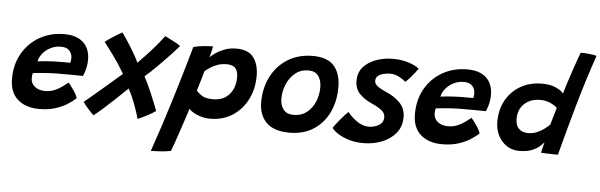

<svg xmlns="http://www.w3.org/2000/svg" viewBox="-55 -914 4164 1333"><g transform="rotate(5 2027.0 -247.0)"><path d="M485 -97.5Q462.5 -76 427.2 -53.5Q392 -31 343.2 -15.5Q294.5 0 231 0Q137 0 81.2 -49.2Q25.5 -98.5 25.5 -192Q25.5 -294.5 70.2 -371.2Q115 -448 191 -490.5Q267 -533 361 -533Q447.5 -533 493.8 -489.8Q540 -446.5 540 -370Q540 -310.5 514.5 -255Q508.5 -255 485 -255.5Q461.5 -256 431.2 -256Q401 -256 372.5 -256Q344 -256 328.5 -256Q284 -255 236.8 -251.2Q189.5 -247.5 166 -244Q161.5 -230 161.5 -209Q161.5 -172.5 189.5 -150.2Q217.5 -128 261 -128Q298 -128 327.8 -140.8Q357.5 -153.5 380.2 -170.5Q403 -187.5 419.5 -200.5Q423 -197 437 -178.8Q451 -160.5 465.5 -137.8Q480 -115 485 -97.5ZM191 -328.5Q210 -331.5 249 -334.5Q288 -337.5 336.5 -338.5Q364.5 -338.5 389.2 -338.5Q414 -338.5 419.5 -338.5Q421.5 -346 422.5 -355.2Q423.5 -364.5 423.5 -373.5Q423 -401.5 404.2 -422.8Q385.5 -444 344 -444Q308 -444 275.8 -428.5Q243.5 -413 221 -386.8Q198.5 -360.5 191 -328.5Z M610.5 11Q601 2 586 -14Q571 -30 556.8 -47.2Q542.5 -64.5 536 -77Q548 -86.5 578.2 -112Q608.5 -137.5 647 -170.2Q685.5 -203 723.8 -236Q762 -269 790 -293.5Q747.5 -365.5 707.5 -419.5Q667.5 -473.5 644 -504Q649 -508.5 663.5 -518.8Q678 -529 696.8 -541.2Q715.5 -553.5 733 -564Q750.5 -574.5 761.5 -579.5Q771.5 -566 789 -540Q806.5 -514 825.5 -483.5Q844.5 -453 860 -425Q875.5 -397 882.5 -379Q928.5 -425 974 -475.5Q1019.5 -526 1060 -580Q1084.5 -568 1117.8 -551Q1151 -534 1168 -521Q1144 -492 1105 -450.5Q1066 -409 1022.5 -365.8Q979 -322.5 940.5 -289.5Q966 -242.5 992.8 -179.2Q1019.5 -116 1042 -57Q1018 -39.5 982 -21Q946 -2.5 918.5 9.5Q909.5 -22.5 896.5 -60Q883.5 -97.5 868.5 -133.2Q853.5 -169 838 -195.5Q794 -152.5 750.5 -111.8Q707 -71 670.2 -38.5Q633.5 -6 610.5 11Z M1029 222.5Q1057 143 1085.8 54.8Q1114.5 -33.5 1141.8 -121Q1169 -208.5 1192.2 -287Q1215.5 -365.5 1233 -426.5Q1250.5 -487.5 1260 -521.5Q1289.5 -530 1326.2 -534Q1363 -538 1396.5 -538Q1394 -522.5 1388.8 -500.5Q1383.5 -478.5 1378 -460.5Q1391 -473.5 1416.5 -491.5Q1442 -509.5 1478.2 -523.2Q1514.5 -537 1560.5 -537Q1643 -537 1679.5 -488.5Q1716 -440 1716 -359.5Q1716 -270 1679.2 -196.8Q1642.5 -123.5 1575.8 -79.8Q1509 -36 1418.5 -36Q1385 -36 1353.8 -45.5Q1322.5 -55 1300.2 -68.5Q1278 -82 1271.5 -93.5Q1268 -81.5 1258.8 -52.8Q1249.5 -24 1237 13.2Q1224.5 50.5 1211.5 89.2Q1198.5 128 1187 160.2Q1175.5 192.5 1168.5 210.5Q1131 217.5 1090.2 220Q1049.5 222.5 1029 222.5ZM1426.5 -172.5Q1501 -172.5 1541.2 -219.2Q1581.5 -266 1581.5 -339Q1581.5 -379.5 1563.8 -401.2Q1546 -423 1500.5 -423Q1466 -423 1436.5 -412Q1407 -401 1385.2 -386.2Q1363.5 -371.5 1351.5 -360.5Q1349.5 -353 1344 -333.8Q1338.5 -314.5 1331.8 -291.2Q1325 -268 1319 -248.8Q1313 -229.5 1311 -223Q1321 -209.5 1347.5 -191Q1374 -172.5 1426.5 -172.5Z M1976 12.5Q1868.5 12.5 1815.8 -39.5Q1763 -91.5 1763 -181Q1763 -282 1804.2 -361.5Q1845.5 -441 1919.8 -486.8Q1994 -532.5 2093.5 -532.5Q2196 -532.5 2242 -478.5Q2288 -424.5 2288 -332Q2288 -232.5 2250.5 -154.8Q2213 -77 2143.2 -32.2Q2073.5 12.5 1976 12.5ZM1994 -113Q2047.5 -113 2085.2 -142.2Q2123 -171.5 2143 -218.8Q2163 -266 2163 -320Q2163 -367 2141.2 -398.2Q2119.5 -429.5 2070.5 -429.5Q2018 -429.5 1979.8 -398.5Q1941.5 -367.5 1921 -319.2Q1900.5 -271 1900.5 -218Q1900.5 -172 1923.8 -142.5Q1947 -113 1994 -113Z M2494 40Q2437 40 2391.5 25.8Q2346 11.5 2315.2 -8.5Q2284.5 -28.5 2272.5 -47Q2277.5 -55.5 2290 -71.8Q2302.5 -88 2318 -106.8Q2333.5 -125.5 2348.5 -141.8Q2363.5 -158 2373.5 -166Q2399 -133 2438.5 -105Q2478 -77 2521 -77Q2559.5 -77 2591.5 -95.5Q2623.5 -114 2623.5 -152Q2623.5 -180.5 2597.2 -200.5Q2571 -220.5 2530 -238.5Q2476 -262.5 2442.8 -297Q2409.5 -331.5 2409.5 -387.5Q2409.5 -447 2444.8 -485.2Q2480 -523.5 2534.8 -542.2Q2589.5 -561 2648 -561Q2709 -561 2757.8 -545.2Q2806.5 -529.5 2831.5 -508Q2826 -499 2812.5 -481.5Q2799 -464 2781.8 -444.2Q2764.5 -424.5 2747 -408.5Q2730 -425.5 2700.8 -441Q2671.5 -456.5 2637.5 -456.5Q2616.5 -456.5 2593.5 -451.2Q2570.5 -446 2554.5 -433.2Q2538.5 -420.5 2538.5 -399Q2538.5 -377.5 2559.8 -361.2Q2581 -345 2621 -327.5Q2676 -305 2716.5 -265.2Q2757 -225.5 2757 -163.5Q2757 -98 2719.8 -52.5Q2682.5 -7 2622.5 16.5Q2562.5 40 2494 40Z M3293 -97.5Q3270.5 -76 3235.2 -53.5Q3200 -31 3151.2 -15.5Q3102.5 0 3039 0Q2945 0 2889.2 -49.2Q2833.5 -98.5 2833.5 -192Q2833.5 -294.5 2878.2 -371.2Q2923 -448 2999 -490.5Q3075 -533 3169 -533Q3255.5 -533 3301.8 -489.8Q3348 -446.5 3348 -370Q3348 -310.5 3322.5 -255Q3316.5 -255 3293 -255.5Q3269.5 -256 3239.2 -256Q3209 -256 3180.5 -256Q3152 -256 3136.5 -256Q3092 -255 3044.8 -251.2Q2997.5 -247.5 2974 -244Q2969.5 -230 2969.5 -209Q2969.5 -172.5 2997.5 -150.2Q3025.5 -128 3069 -128Q3106 -128 3135.8 -140.8Q3165.5 -153.5 3188.2 -170.5Q3211 -187.5 3227.5 -200.5Q3231 -197 3245 -178.8Q3259 -160.5 3273.5 -137.8Q3288 -115 3293 -97.5ZM2999 -328.5Q3018 -331.5 3057 -334.5Q3096 -337.5 3144.5 -338.5Q3172.5 -338.5 3197.2 -338.5Q3222 -338.5 3227.5 -338.5Q3229.5 -346 3230.5 -355.2Q3231.5 -364.5 3231.5 -373.5Q3231 -401.5 3212.2 -422.8Q3193.5 -444 3152 -444Q3116 -444 3083.8 -428.5Q3051.5 -413 3029 -386.8Q3006.5 -360.5 2999 -328.5Z M3729 -1.5Q3730.5 -9 3734 -23.5Q3737.5 -38 3741.2 -52.5Q3745 -67 3747 -75.5Q3739 -65.5 3719.5 -47.5Q3700 -29.5 3665.2 -15Q3630.5 -0.5 3576.5 -0.5Q3528 -0.5 3490 -25.2Q3452 -50 3430 -92.8Q3408 -135.5 3408 -190Q3408 -275 3444.8 -340.2Q3481.5 -405.5 3546.2 -442.5Q3611 -479.5 3695 -479.5Q3755 -479.5 3795 -460.2Q3835 -441 3845 -423Q3853.5 -455 3867.8 -498.8Q3882 -542.5 3897 -587Q3912 -631.5 3924.5 -666.8Q3937 -702 3943 -717Q3969 -717 4000.5 -714Q4032 -711 4054.5 -705Q3995 -532 3945.5 -358.2Q3896 -184.5 3847 2.5Q3835.5 2.5 3812.5 2Q3789.5 1.5 3765.8 0.8Q3742 0 3729 -1.5ZM3626.5 -129Q3660.5 -129 3689.5 -141.5Q3718.5 -154 3740.8 -171Q3763 -188 3776 -201Q3780 -215.5 3787 -239.2Q3794 -263 3800.5 -285.8Q3807 -308.5 3810.5 -320Q3798 -335 3765.5 -350.5Q3733 -366 3692 -366Q3625.5 -366 3582.5 -326.8Q3539.5 -287.5 3539.5 -221Q3539.5 -174.5 3563.8 -151.8Q3588 -129 3626.5 -129Z"/></g></svg>

Font: Grandstander SemiBold
Style: Italic
Weight: 600
Italic angle: -15°
Designer: Tyler Finck
Foundry: Etcetera Type Co
Version: Version 1.200; ttfautohint (v1.8.3)